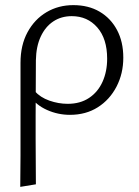

<svg xmlns="http://www.w3.org/2000/svg" viewBox="-20 -440 544 749"><path d="M59 289Q60 228 60 166.5Q60 105 60 44Q60 -17 60 -76.5Q60 -136 60 -195Q60 -264 87.5 -314.5Q115 -365 161.5 -392.5Q208 -420 266 -420Q325 -420 368.5 -394.5Q412 -369 436.5 -323Q461 -277 461 -215Q461 -153 434.5 -102Q408 -51 361.5 -21.5Q315 8 253 8Q206 8 163.5 -11Q121 -30 98 -64L115 -85Q137 -60 172.5 -47.5Q208 -35 244 -35Q293 -35 327.5 -58Q362 -81 380 -121Q398 -161 398 -211Q398 -289 359.5 -333Q321 -377 260 -377Q219 -377 188 -356.5Q157 -336 139 -297.5Q121 -259 120 -205Q120 -144 119.5 -91Q119 -38 119 9.5Q119 57 119 101.5Q119 146 119.5 189.5Q120 233 120 279Z"/></svg>

Font: Ysabeau Office Light
Style: Regular
Weight: 300
Designer: Christian Thalmann (Catharsis Fonts)
Version: Version 2.001;gftools[0.9.30]; featfreeze: tnum,lnum,ss02